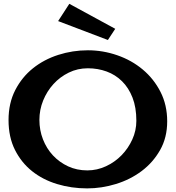

<svg xmlns="http://www.w3.org/2000/svg" viewBox="-20 -993 935 1021"><path d="M447.3 -725.6Q527.3 -725.6 603.5 -699.2Q679.7 -672.9 738.8 -623.5Q797.9 -574.2 833.5 -504.4Q869.1 -434.6 869.1 -347.7Q869.1 -261.7 831.5 -195.3Q793.9 -128.9 733.4 -83.5Q672.9 -38.1 596.7 -14.6Q520.5 8.8 443.4 8.8Q359.4 8.8 283.7 -14.2Q208 -37.1 150.9 -82.5Q93.8 -127.9 59.6 -195.8Q25.4 -263.7 25.4 -354.5Q25.4 -444.3 61 -513.7Q96.7 -583 155.3 -629.9Q213.9 -676.8 290 -701.2Q366.2 -725.6 447.3 -725.6ZM189.5 -355.5Q189.5 -300.8 208.5 -252Q227.5 -203.1 261.7 -166.5Q295.9 -129.9 342.3 -108.4Q388.7 -86.9 444.3 -86.9Q496.1 -86.9 543.5 -108.9Q590.8 -130.9 626.5 -167.5Q662.1 -204.1 683.6 -251.5Q705.1 -298.8 705.1 -350.6Q705.1 -421.9 684.6 -474.1Q664.1 -526.4 628.9 -561Q593.8 -595.7 546.9 -612.8Q500 -629.9 447.3 -629.9Q392.6 -629.9 345.7 -606.9Q298.8 -584 264.2 -545.9Q229.5 -507.8 209.5 -458.5Q189.5 -409.2 189.5 -355.5ZM592.8 -839.8 553.7 -780.3 289.1 -880.9 348.6 -972.7Z"/></svg>

Font: Cherry Cream Soda
Style: Regular
Weight: 400
Designer: Font Diner, Inc
Foundry: Font Diner, Inc
Version: Version 1.000